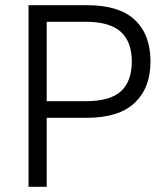

<svg xmlns="http://www.w3.org/2000/svg" viewBox="-20 -720 640 740"><path d="M90 -700H315Q440 -700 500 -643Q560 -586 560 -483Q560 -381 499 -323.5Q438 -266 315 -266H160V0H90ZM160 -636V-330H310Q405 -330 446.5 -368.5Q488 -407 488 -483Q488 -558 446 -597Q404 -636 310 -636Z"/></svg>

Font: PT Root UI
Style: Regular
Weight: 400
Designer: Vitaly Kuzmin
Foundry: ParaType Ltd.
Version: Version 2.001G